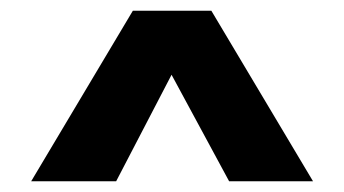

<svg xmlns="http://www.w3.org/2000/svg" viewBox="-20 -864 640 357"><path d="M373 -844 562 -527H406L299 -725L196 -527H38L227 -844Z"/></svg>

Font: Qzxlaeiskcpccdgjqmyffctclhy
Style: Regular
Weight: 700
Monospace: yes
Designer: Carrois Corporate & Edenspiekermann
Foundry: Carrois Corporate GbR & Edenspiekermann AG
Version: Version 2.001